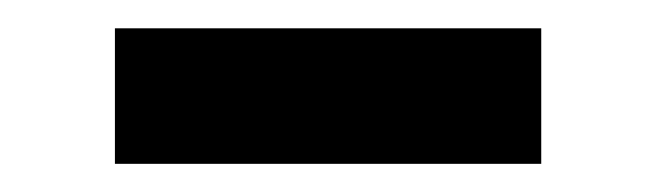

<svg xmlns="http://www.w3.org/2000/svg" viewBox="-20 -738 468 137"><path d="M62 -621.1V-717.8H366.2V-621.1Z"/></svg>

Font: Raleway ExtraBold
Style: Regular
Weight: 800
Designer: Matt McInerney, Pablo Impallari, Rodrigo Fuenzalida
Foundry: Matt McInerney, Pablo Impallari, Rodrigo Fuenzalida
Version: Version 3.000g; ttfautohint (v1.5) -l 8 -r 28 -G 28 -x 14 -D